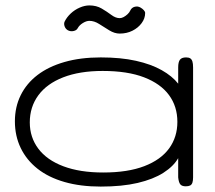

<svg xmlns="http://www.w3.org/2000/svg" viewBox="-20 -678 793 709"><path d="M666 10Q652 10 646 3Q640 -4 638 -23V-94Q621 -64 583.5 -40Q546 -16 488.5 -2.5Q431 11 352 11Q277 11 218 -6Q159 -23 118.5 -55Q78 -87 56.5 -131.5Q35 -176 35 -230Q35 -283 56.5 -326.5Q78 -370 118.5 -401Q159 -432 218 -449Q277 -466 352 -466Q426 -466 482 -453.5Q538 -441 577 -419Q616 -397 638 -369V-429Q638 -449 644.5 -457.5Q651 -466 667 -466Q677 -466 682.5 -462.5Q688 -459 690.5 -451Q693 -443 693 -429V-23Q693 -11 690.5 -3.5Q688 4 682 7Q676 10 666 10ZM361 -41Q452 -41 513 -64.5Q574 -88 604.5 -130Q635 -172 635 -228Q635 -285 604 -327Q573 -369 512 -392.5Q451 -416 359 -416Q274 -416 213.5 -392.5Q153 -369 121.5 -326Q90 -283 90 -226Q90 -171 121.5 -129Q153 -87 214 -64Q275 -41 361 -41ZM310 -658Q336 -658 355.5 -646.5Q375 -635 391 -623Q407 -611 422 -611Q429 -611 436.5 -615Q444 -619 451 -625.5Q458 -632 461 -639Q466 -650 477.5 -653Q489 -656 499 -650Q506 -646 511 -640.5Q516 -635 516 -630Q516 -610 503 -592.5Q490 -575 469 -564.5Q448 -554 422 -554Q403 -554 383.5 -566Q364 -578 346 -589.5Q328 -601 310 -601Q299 -601 286 -593Q273 -585 267 -574Q263 -566 252 -563.5Q241 -561 231 -566Q222 -571 218.5 -581Q215 -591 219 -599Q227 -615 241.5 -628.5Q256 -642 274.5 -650Q293 -658 310 -658Z"/></svg>

Font: Fredoka Expanded Light
Style: Regular
Weight: 300
Width: 7
Designer: Ben Nathan
Foundry: Milena B. Brandão, Ben Nathan
Version: Version 2.001